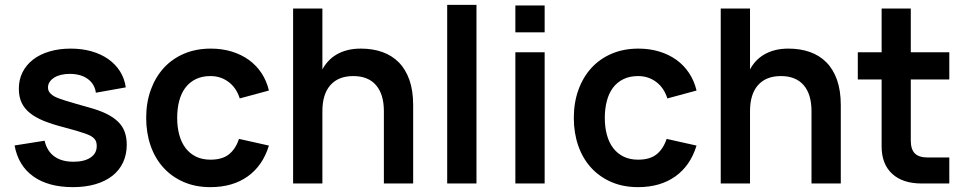

<svg xmlns="http://www.w3.org/2000/svg" viewBox="-20 -755 3972 790"><path d="M280 15Q179 15 117 -29.2Q55 -73.5 40 -156.5L163.5 -176Q173.5 -133 203.8 -111.2Q234 -89.5 282.5 -89.5Q326.5 -89.5 352.2 -106.5Q378 -123.5 378 -154Q378 -163 376 -170.2Q374 -177.5 368.8 -183.5Q363.5 -189.5 354.8 -194.8Q346 -200 332 -205Q304.5 -215 242 -231.5Q195 -243.5 160.5 -257.5Q126 -271.5 103 -290Q80 -308.5 68.8 -332.8Q57.5 -357 57.5 -390Q57.5 -427.5 72.8 -457.8Q88 -488 116 -509.8Q144 -531.5 183.5 -543.2Q223 -555 271 -555Q317.5 -555 356.8 -543.8Q396 -532.5 425.5 -511.8Q455 -491 473.8 -461.5Q492.5 -432 497.5 -395.5L374.5 -373.5Q369.5 -409.5 341 -430.2Q312.5 -451 267 -451Q247.5 -451 231 -447Q214.5 -443 202.8 -435.5Q191 -428 184.2 -417.8Q177.5 -407.5 177.5 -395.5Q177.5 -384.5 182.5 -376.8Q187.5 -369 196.5 -362.8Q205.5 -356.5 218.5 -351.5Q231.5 -346.5 247.5 -341.5Q265.5 -336 290 -328.8Q314.5 -321.5 345.5 -313Q388 -301.5 417.5 -287Q447 -272.5 465.8 -254.2Q484.5 -236 493 -212.5Q501.5 -189 501.5 -159.5Q501.5 -119 486.2 -86.5Q471 -54 442.2 -31.5Q413.5 -9 372.5 3Q331.5 15 280 15Z M846 15Q784 15 735 -6.5Q686 -28 651.8 -66Q617.5 -104 599.5 -156.2Q581.5 -208.5 581.5 -270Q581.5 -332.5 600.2 -384.8Q619 -437 653.5 -475Q688 -513 737.2 -534Q786.5 -555 847.5 -555Q893.5 -555 933 -543Q972.5 -531 1003.5 -508.8Q1034.5 -486.5 1055.8 -454.5Q1077 -422.5 1086.5 -382.5L966.5 -350Q952.5 -394 920.2 -418Q888 -442 846 -442Q811 -442 785.2 -429.2Q759.5 -416.5 742.5 -393.8Q725.5 -371 717.2 -339.2Q709 -307.5 709 -270Q709 -231.5 717.8 -199.8Q726.5 -168 743.8 -145.5Q761 -123 786.5 -110.5Q812 -98 846 -98Q894.5 -98 922 -120Q949.5 -142 963.5 -183.5L1086.5 -156Q1061 -73 999 -29Q937 15 846 15Z M1559.5 -297.5Q1559.5 -367 1527.2 -404.5Q1495 -442 1433.5 -442Q1372.5 -442 1339.5 -404.8Q1306.5 -367.5 1306.5 -297.5V0H1186V-720H1306.5V-469.5Q1316.5 -488 1330.8 -503.5Q1345 -519 1364.5 -530.5Q1384 -542 1408.8 -548.5Q1433.5 -555 1465 -555Q1513.5 -555 1553 -541Q1592.5 -527 1620.8 -498.5Q1649 -470 1664.5 -426.2Q1680 -382.5 1680 -322.5V0H1559.5Z M1820 0V-735H1940.5V0Z M2100.5 -622V-732.5H2221V-622ZM2100.5 0V-540H2221V0Z M2605.5 15Q2543.5 15 2494.5 -6.5Q2445.5 -28 2411.2 -66Q2377 -104 2359 -156.2Q2341 -208.5 2341 -270Q2341 -332.5 2359.8 -384.8Q2378.5 -437 2413 -475Q2447.5 -513 2496.8 -534Q2546 -555 2607 -555Q2653 -555 2692.5 -543Q2732 -531 2763 -508.8Q2794 -486.5 2815.2 -454.5Q2836.5 -422.5 2846 -382.5L2726 -350Q2712 -394 2679.8 -418Q2647.5 -442 2605.5 -442Q2570.5 -442 2544.8 -429.2Q2519 -416.5 2502 -393.8Q2485 -371 2476.8 -339.2Q2468.5 -307.5 2468.5 -270Q2468.5 -231.5 2477.2 -199.8Q2486 -168 2503.2 -145.5Q2520.5 -123 2546 -110.5Q2571.5 -98 2605.5 -98Q2654 -98 2681.5 -120Q2709 -142 2723 -183.5L2846 -156Q2820.5 -73 2758.5 -29Q2696.5 15 2605.5 15Z M3319 -297.5Q3319 -367 3286.8 -404.5Q3254.5 -442 3193 -442Q3132 -442 3099 -404.8Q3066 -367.5 3066 -297.5V0H2945.5V-720H3066V-469.5Q3076 -488 3090.2 -503.5Q3104.5 -519 3124 -530.5Q3143.5 -542 3168.2 -548.5Q3193 -555 3224.5 -555Q3273 -555 3312.5 -541Q3352 -527 3380.2 -498.5Q3408.5 -470 3424 -426.2Q3439.5 -382.5 3439.5 -322.5V0H3319Z M3509.5 -540H3607.5V-720H3727.5V-540H3886V-428H3727.5V-177Q3727.5 -140.5 3744.2 -123.8Q3761 -107 3797.5 -107H3886V0H3772.5Q3694 0 3650.8 -40Q3607.5 -80 3607.5 -152.5V-428H3509.5Z"/></svg>

Font: Vela Sans Bd
Style: Bold
Weight: 700
Designer: Principal design: Mikhail Sharanda - project Manrope.
Design modification: Ravid Balaliev
Foundry: Mikhail Sharanda
Version: Version 1.001